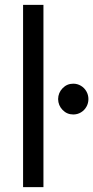

<svg xmlns="http://www.w3.org/2000/svg" viewBox="-20 -772 385 792"><path d="M75.2 -752H159.2V0H75.2ZM219.7 -363.3Q220.2 -389.6 238.3 -408.2Q256.3 -426.8 282.2 -426.8Q299.3 -426.8 313.7 -418.2Q328.1 -409.7 336.4 -395Q344.7 -380.4 344.7 -363.3Q344.7 -346.2 336.4 -331.5Q328.1 -316.9 313.7 -308.3Q299.3 -299.8 282.2 -299.8Q256.3 -299.8 238.3 -318.4Q220.2 -336.9 219.7 -363.3Z"/></svg>

Font: Reddit Sans Chocolate
Style: Regular
Weight: 400
Designer: Stephen Hutchings
Foundry: Reddit
Version: Version 1.013